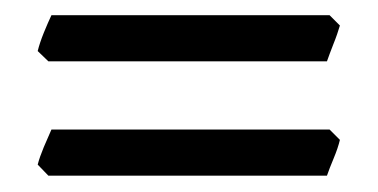

<svg xmlns="http://www.w3.org/2000/svg" viewBox="-20 -396 484 246"><path d="M415.5 -216.8Q413.1 -206.5 407.5 -193.1Q401.9 -179.7 398.9 -170.9H42L28.3 -185.1Q30.8 -194.8 36.1 -207.5Q41.5 -220.2 45.9 -230H402.3ZM415.5 -363.3Q414.1 -358.4 411.9 -352.1Q409.7 -345.7 407.2 -339.6Q404.8 -333.5 402.6 -327.6Q400.4 -321.8 398.9 -317.4H42L28.3 -330.6Q30.8 -340.8 36.1 -354Q41.5 -367.2 45.9 -376.5H402.3Z"/></svg>

Font: Gentium Book Basic
Style: Regular
Weight: 400
Designer: J. Victor Gaultney and Annie Olsen
Foundry: SIL International
Version: Version 1.102; 2013; Maintenance release